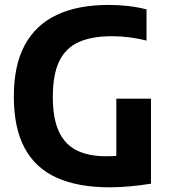

<svg xmlns="http://www.w3.org/2000/svg" viewBox="-20 -770 704 798"><path d="M436 8.5Q304 8.5 215.5 -31.5Q127 -71.5 82.2 -155Q37.5 -238.5 37.5 -369Q37.5 -499 83.2 -583.2Q129 -667.5 216.8 -708.5Q304.5 -749.5 431 -749.5Q474 -749.5 513 -745Q552 -740.5 589 -731V-601.5Q552 -610.5 517 -615Q482 -619.5 445.5 -619.5Q362 -619.5 307.5 -595.2Q253 -571 226.2 -515.5Q199.5 -460 199.5 -367Q199.5 -278 224.5 -223.8Q249.5 -169.5 299 -145Q348.5 -120.5 422 -120.5Q448 -120.5 473.5 -122.8Q499 -125 520 -128.5L463.5 -79V-360H607.5V-6.5Q563 0.5 520 4.5Q477 8.5 436 8.5Z"/></svg>

Font: Encode Sans SemiCondensed
Style: Bold
Weight: 700
Width: 4
Designer: Multiple Designers
Foundry: Impallari Type
Version: Version 3.002